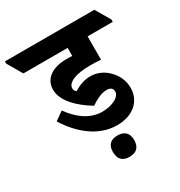

<svg xmlns="http://www.w3.org/2000/svg" viewBox="-253 -757 1010 1075"><g transform="rotate(-30 252.0 -220.0)"><path d="M302 -2C404 -2 471 -60 471 -147C471 -187 456 -225 430 -255C399 -292 356 -315 307 -315C269 -315 235 -303 199 -281C191 -287 186 -296 186 -306C186 -343 241 -368 336 -368C360 -368 387 -367 406 -365V-516H569V-531L513 -626H-65V-612L-9 -516H277V-464C264 -465 251 -465 237 -465C149 -465 89 -424 89 -354C89 -282 156 -214 244 -161C285 -190 319 -203 348 -203C373 -203 386 -191 386 -172C386 -136 331 -109 267 -109C194 -109 127 -153 73 -229L18 -190C83 -86 181 -2 302 -2ZM273 186C318 186 342 163 342 116C342 72 318 48 273 48C228 48 205 71 205 116C205 162 228 186 273 186Z"/></g></svg>

Font: Noto Serif Devanagari SemiCondensed ExtraBold
Style: Regular
Weight: 800
Width: 4
Designer: Universal Thirst, Indian Type Foundry and the Monotype Design Team
Foundry: Monotype Imaging Inc.
Version: Version 2.004